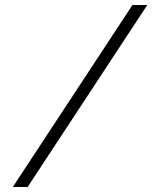

<svg xmlns="http://www.w3.org/2000/svg" viewBox="-20 -672 606 764"><path d="M31 72H90L566 -652H507Z"/></svg>

Font: Charger Sport
Style: ExLitObl
Weight: 200
Designer: Jasper
Foundry: Cannot Into Space Fonts
Version: Version 1.1